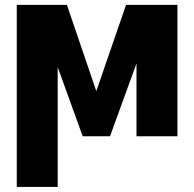

<svg xmlns="http://www.w3.org/2000/svg" viewBox="-20 -548 781 772"><path d="M367.2 -181.6 486.8 -528.3H693.4V0H528.8V-293L422.4 0H312.5L211.9 -278.3V203.6H47.4V-528.3H249Z"/></svg>

Font: Roboto Black
Style: Regular
Weight: 900
Designer: Google
Version: Version 2.134; 2016